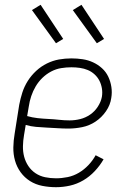

<svg xmlns="http://www.w3.org/2000/svg" viewBox="-20 -771 540 799"><path d="M213 8Q184 8 156 2.5Q128 -3 105 -17.5Q82 -32 66 -54Q50 -76 42.5 -102.5Q35 -129 35.5 -157.5Q36 -186 41 -215L60 -335Q65 -361 73 -386Q81 -411 95.5 -434Q110 -457 130.5 -476Q151 -495 175.5 -507Q200 -519 225.5 -523.5Q251 -528 277 -528Q301 -528 324 -524.5Q347 -521 367.5 -511.5Q388 -502 404.5 -487Q421 -472 430.5 -452Q440 -432 443.5 -409Q447 -386 443 -363Q439 -334 421 -308Q403 -282 377.5 -265Q352 -248 322.5 -242Q293 -236 265 -236Q242 -236 219.5 -237.5Q197 -239 174.5 -240Q152 -241 130 -243Q108 -245 87 -251L80 -209Q76 -186 75.5 -163Q75 -140 80.5 -119Q86 -98 98 -80Q110 -62 128 -50Q146 -38 168 -33.5Q190 -29 213 -29Q237 -29 261.5 -34Q286 -39 308 -52Q330 -65 348 -84Q366 -103 378 -125L411 -108Q396 -82 374.5 -59Q353 -36 326.5 -20.5Q300 -5 271 1.5Q242 8 213 8ZM270 -270Q292 -270 314 -275.5Q336 -281 355 -294Q374 -307 387 -327Q400 -347 404 -368Q407 -386 404 -403.5Q401 -421 393.5 -435.5Q386 -450 373.5 -461.5Q361 -473 345.5 -479.5Q330 -486 312.5 -488.5Q295 -491 277 -491Q256 -491 234.5 -487.5Q213 -484 193 -473.5Q173 -463 156.5 -447Q140 -431 128.5 -411.5Q117 -392 110 -371Q103 -350 100 -329L93 -288Q114 -282 136 -279.5Q158 -277 180.5 -276Q203 -275 225.5 -272.5Q248 -270 270 -270ZM383 -591 283 -729 319 -751 413 -609ZM213 -591 113 -729 149 -751 243 -609Z"/></svg>

Font: Iosevka SS04 Extralight
Style: Italic
Weight: 200
Italic angle: -9°
Monospace: yes
Designer: Belleve Invis
Foundry: Belleve Invis
Version: Version 19.0.0; ttfautohint (v1.8.4)